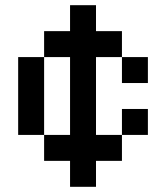

<svg xmlns="http://www.w3.org/2000/svg" viewBox="-20 -720 640 740"><path d="M250 0H350V-100H450V-200H350V-500H450V-600H350V-700H250V-600H150V-500H250V-200H150V-100H250ZM50 -200H150V-500H50ZM450 -200H550V-300H450ZM450 -400H550V-500H450Z"/></svg>

Font: LS-VG5000
Style: Regular
Weight: 400
Designer: Justin Bihan, 2021
Foundry: Justin Bihan, 2021
Version: Version 1.000;Glyphs 3.1.2 (3151)